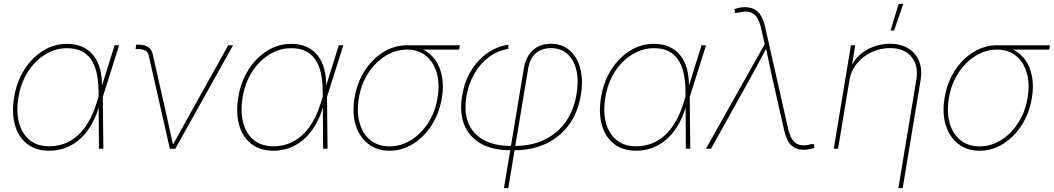

<svg xmlns="http://www.w3.org/2000/svg" viewBox="-20 -770 5456 994"><path d="M234.9 10.3Q166 10.3 120.6 -24.9Q75.2 -60.1 57.4 -122.8Q39.6 -185.5 53.2 -267.1Q66.4 -347.2 106 -409.4Q145.5 -471.7 202.6 -507.3Q259.8 -543 326.7 -543Q372.6 -543 407 -527.3Q441.4 -511.7 464.4 -482.4Q487.3 -453.1 498.3 -411.9Q509.3 -370.6 507.8 -318.4H513.7L512.2 -270.5L515.1 0H492.2L490.2 -297.9Q489.7 -351.6 480.2 -393.1Q470.7 -434.6 450.9 -462.9Q431.2 -491.2 400.6 -505.9Q370.1 -520.5 327.1 -520.5Q267.1 -520.5 214.1 -488Q161.1 -455.6 124.5 -398.4Q87.9 -341.3 75.7 -267.1Q63 -191.9 78.4 -134.5Q93.8 -77.1 133.5 -44.9Q173.3 -12.7 234.9 -12.7Q273.9 -12.7 309.8 -25.1Q345.7 -37.6 377.2 -64.2Q408.7 -90.8 434.6 -132.8Q460.4 -174.8 479 -233.4L573.2 -535.6H596.7L511.7 -266.6L497.6 -215.8H491.7Q474.1 -157.2 447.3 -114.5Q420.4 -71.8 386.5 -43.9Q352.5 -16.1 314.2 -2.9Q275.9 10.3 234.9 10.3Z M859.4 0 749.5 -484.4Q745.1 -501.5 731.2 -508.8Q717.3 -516.1 693.8 -516.1H682.1L685.5 -538.6H695.8Q728 -538.6 746.6 -526.6Q765.1 -514.6 770.5 -490.2L844.2 -164.1Q852.5 -127 860.6 -89.4Q868.7 -51.8 877.4 -14.6H871.6Q893.1 -51.8 913.3 -89.4Q933.6 -127 954.6 -164.1L1161.6 -535.6H1186.5L887.7 0Z M1395.5 10.3Q1326.7 10.3 1281.2 -24.9Q1235.8 -60.1 1218 -122.8Q1200.2 -185.5 1213.9 -267.1Q1227.1 -347.2 1266.6 -409.4Q1306.2 -471.7 1363.3 -507.3Q1420.4 -543 1487.3 -543Q1533.2 -543 1567.6 -527.3Q1602.1 -511.7 1625 -482.4Q1647.9 -453.1 1658.9 -411.9Q1669.9 -370.6 1668.5 -318.4H1674.3L1672.9 -270.5L1675.8 0H1652.8L1650.9 -297.9Q1650.4 -351.6 1640.9 -393.1Q1631.3 -434.6 1611.6 -462.9Q1591.8 -491.2 1561.3 -505.9Q1530.8 -520.5 1487.8 -520.5Q1427.7 -520.5 1374.8 -488Q1321.8 -455.6 1285.2 -398.4Q1248.5 -341.3 1236.3 -267.1Q1223.6 -191.9 1239 -134.5Q1254.4 -77.1 1294.2 -44.9Q1334 -12.7 1395.5 -12.7Q1434.6 -12.7 1470.5 -25.1Q1506.3 -37.6 1537.8 -64.2Q1569.3 -90.8 1595.2 -132.8Q1621.1 -174.8 1639.6 -233.4L1733.9 -535.6H1757.3L1672.4 -266.6L1658.2 -215.8H1652.3Q1634.8 -157.2 1607.9 -114.5Q1581.1 -71.8 1547.1 -43.9Q1513.2 -16.1 1474.9 -2.9Q1436.5 10.3 1395.5 10.3Z M1996.6 10.3Q1931.6 10.3 1886.2 -25.1Q1840.8 -60.5 1821.5 -122.1Q1802.2 -183.6 1815.4 -263.2Q1828.6 -342.3 1868.2 -403.8Q1907.7 -465.3 1964.8 -500.5Q2022 -535.6 2086.9 -535.6H2360.8L2356.9 -513.2H2139.6H2086.9Q2028.8 -513.2 1976.3 -481Q1923.8 -448.7 1887 -392.3Q1850.1 -335.9 1837.9 -263.2Q1825.7 -189.9 1841.8 -133.1Q1857.9 -76.2 1897.9 -44.2Q1938 -12.2 1996.6 -12.2Q2055.2 -12.2 2107.2 -44.2Q2159.2 -76.2 2196 -133.1Q2232.9 -189.9 2245.1 -263.2Q2257.3 -335.9 2241 -392.6Q2224.6 -449.2 2185.1 -481.2Q2145.5 -513.2 2086.9 -513.2L2086.4 -531.7Q2134.8 -531.7 2172.9 -512.2Q2210.9 -492.7 2235.4 -456.8Q2259.8 -420.9 2268.6 -371.6Q2277.3 -322.3 2267.6 -263.2Q2254.4 -183.6 2214.8 -122.1Q2175.3 -60.5 2118.4 -25.1Q2061.5 10.3 1996.6 10.3Z M2588.9 204.1 2691.9 -415.5Q2699.2 -459.5 2719 -487.8Q2738.8 -516.1 2767.8 -529.8Q2796.9 -543.5 2831.5 -543.5Q2889.6 -543.5 2929 -509.3Q2968.3 -475.1 2984.1 -415.3Q3000 -355.5 2987.3 -278.3Q2972.2 -187 2924.8 -123Q2877.4 -59.1 2805.4 -25.6Q2733.4 7.8 2643.6 7.8H2621.1Q2531.2 7.8 2470.5 -26.1Q2409.7 -60.1 2383.8 -123.3Q2357.9 -186.5 2372.6 -274.4Q2384.3 -346.2 2418 -402.3Q2451.7 -458.5 2501.7 -494.1Q2551.8 -529.8 2611.8 -538.6V-516.6Q2556.6 -508.3 2511.5 -474.9Q2466.3 -441.4 2436 -388.7Q2405.8 -335.9 2394.5 -270.5Q2381.3 -189 2405.3 -131.8Q2429.2 -74.7 2485.4 -44.7Q2541.5 -14.6 2625 -14.6H2647.5Q2731 -14.6 2797.6 -46.1Q2864.3 -77.6 2907.5 -137.7Q2950.7 -197.8 2964.8 -282.7Q2976.6 -353.5 2963.9 -407Q2951.2 -460.4 2917.2 -490.7Q2883.3 -521 2831.5 -521Q2802.7 -521 2778.6 -510.3Q2754.4 -499.5 2737.5 -476.3Q2720.7 -453.1 2714.4 -415.5L2611.3 204.1Z M3273.4 10.3Q3204.6 10.3 3159.2 -24.9Q3113.8 -60.1 3095.9 -122.8Q3078.1 -185.5 3091.8 -267.1Q3105 -347.2 3144.5 -409.4Q3184.1 -471.7 3241.2 -507.3Q3298.3 -543 3365.2 -543Q3411.1 -543 3445.6 -527.3Q3480 -511.7 3502.9 -482.4Q3525.9 -453.1 3536.9 -411.9Q3547.9 -370.6 3546.4 -318.4H3552.2L3550.8 -270.5L3553.7 0H3530.8L3528.8 -297.9Q3528.3 -351.6 3518.8 -393.1Q3509.3 -434.6 3489.5 -462.9Q3469.7 -491.2 3439.2 -505.9Q3408.7 -520.5 3365.7 -520.5Q3305.7 -520.5 3252.7 -488Q3199.7 -455.6 3163.1 -398.4Q3126.5 -341.3 3114.3 -267.1Q3101.6 -191.9 3116.9 -134.5Q3132.3 -77.1 3172.1 -44.9Q3211.9 -12.7 3273.4 -12.7Q3312.5 -12.7 3348.4 -25.1Q3384.3 -37.6 3415.8 -64.2Q3447.3 -90.8 3473.1 -132.8Q3499 -174.8 3517.6 -233.4L3611.8 -535.6H3635.3L3550.3 -266.6L3536.1 -215.8H3530.3Q3512.7 -157.2 3485.8 -114.5Q3459 -71.8 3425 -43.9Q3391.1 -16.1 3352.8 -2.9Q3314.5 10.3 3273.4 10.3Z M3634.8 0 3939 -541.5 3920.9 -621.1Q3912.6 -659.7 3897.7 -680.9Q3882.8 -702.1 3859.9 -707.8Q3836.9 -713.4 3804.2 -704.6L3785.2 -703.1L3782.7 -723.6Q3798.8 -728 3810.5 -730.5Q3822.3 -732.9 3835.9 -732.9Q3864.3 -732.9 3885 -722.2Q3905.8 -711.4 3919.4 -688.5Q3933.1 -665.5 3941.4 -629.4L4059.6 -106.4Q4068.4 -67.9 4083 -46.6Q4097.7 -25.4 4120.4 -19.8Q4143.1 -14.2 4175.8 -22.9L4193.8 -24.4L4195.8 -3.9Q4180.2 0.5 4167.7 2.9Q4155.3 5.4 4141.6 5.4Q4113.3 5.4 4093.3 -5.4Q4073.2 -16.1 4060.1 -39.1Q4046.9 -62 4039.1 -98.1L3977.1 -371.6Q3968.8 -410.2 3960.9 -448.7Q3953.1 -487.3 3944.3 -525.9H3950.7Q3930.7 -487.3 3909.9 -448.7Q3889.2 -410.2 3867.7 -371.6L3661.1 0Z M4377.9 -356 4318.8 0H4296.4L4385.3 -535.6H4407.7L4388.2 -418.5H4382.3Q4401.4 -460.4 4433.6 -488Q4465.8 -515.6 4505.6 -529.5Q4545.4 -543.5 4586.9 -543.5Q4643.1 -543.5 4681.9 -519.8Q4720.7 -496.1 4738 -454.1Q4755.4 -412.1 4746.1 -356L4653.3 204.1H4630.9L4723.6 -356Q4736.3 -430.2 4699 -475.6Q4661.6 -521 4587.4 -521Q4536.6 -521 4491.7 -499.8Q4446.8 -478.5 4416.3 -441.2Q4385.7 -403.8 4377.9 -356ZM4590.3 -611.8 4632.3 -749.5H4656.2L4608.9 -611.8Z M5051.3 10.3Q4986.3 10.3 4940.9 -25.1Q4895.5 -60.5 4876.2 -122.1Q4856.9 -183.6 4870.1 -263.2Q4883.3 -342.3 4922.9 -403.8Q4962.4 -465.3 5019.5 -500.5Q5076.7 -535.6 5141.6 -535.6H5415.5L5411.6 -513.2H5194.3H5141.6Q5083.5 -513.2 5031 -481Q4978.5 -448.7 4941.7 -392.3Q4904.8 -335.9 4892.6 -263.2Q4880.4 -189.9 4896.5 -133.1Q4912.6 -76.2 4952.6 -44.2Q4992.7 -12.2 5051.3 -12.2Q5109.9 -12.2 5161.9 -44.2Q5213.9 -76.2 5250.7 -133.1Q5287.6 -189.9 5299.8 -263.2Q5312 -335.9 5295.7 -392.6Q5279.3 -449.2 5239.7 -481.2Q5200.2 -513.2 5141.6 -513.2L5141.1 -531.7Q5189.5 -531.7 5227.5 -512.2Q5265.6 -492.7 5290 -456.8Q5314.5 -420.9 5323.2 -371.6Q5332 -322.3 5322.3 -263.2Q5309.1 -183.6 5269.5 -122.1Q5230 -60.5 5173.1 -25.1Q5116.2 10.3 5051.3 10.3Z"/></svg>

Font: Inter 20pt Thin
Style: Italic
Weight: 250
Italic angle: -9.3988°
Version: Version 4.001;git-66647c0bb